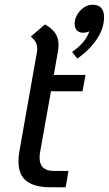

<svg xmlns="http://www.w3.org/2000/svg" viewBox="-20 -786 459 810"><path d="M150 -149Q147 -134 147 -121Q147 -65 206 -65H269L257 4H194Q126 4 92 -22Q58 -48 58 -105Q58 -128 62 -149L136 -567Q137 -572 137 -581Q137 -595 131 -607Q125 -619 110 -632L170 -683Q200 -666 213.5 -645.5Q227 -625 227 -597Q227 -584 224 -567L207 -470H341L328 -401H195ZM419 -714Q419 -666 387.5 -619.5Q356 -573 306 -539L284 -567Q341 -606 357 -654Q345 -648 330 -648Q314 -648 304.5 -658Q295 -668 295 -685Q295 -716 318.5 -741Q342 -766 371 -766Q395 -766 407 -752.5Q419 -739 419 -714Z"/></svg>

Font: KoHo Medium
Style: Italic
Weight: 500
Italic angle: -10°
Designer: Cadson Demak & Katatrad Team
Foundry: Cadson Demak Co.,Ltd.
Version: Version 1.000